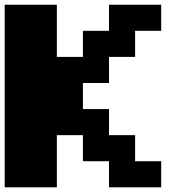

<svg xmlns="http://www.w3.org/2000/svg" viewBox="-20 -798 818 818"><path d="M0 0V-777.8H222.2V-555.6H333.3V-666.7H444.4V-777.8H666.7V-666.7H555.6V-555.6H444.4V-444.4H333.3V-333.3H444.4V-222.2H555.6V-111.1H666.7V0H444.4V-111.1H333.3V-222.2H222.2V0Z"/></svg>

Font: Pixeloid Sans
Style: Bold
Weight: 700
Monospace: yes
Designer: GGBot
Version: 0.3